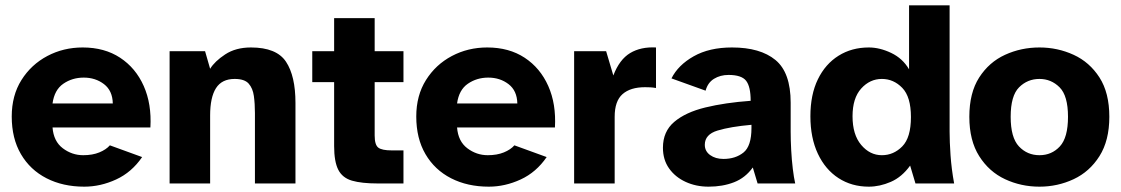

<svg xmlns="http://www.w3.org/2000/svg" viewBox="-20 -688 4204 720"><path d="M296 12Q216 12 154.5 -19.5Q93 -51 58.5 -110Q24 -169 24 -251Q24 -330 60.5 -388Q97 -446 157.5 -478Q218 -510 290 -510Q372 -510 430.5 -471.5Q489 -433 519 -365.5Q549 -298 544 -210H177Q181 -158 215.5 -132Q250 -106 292 -106Q327 -106 352.5 -116.5Q378 -127 392 -143L513 -99Q474 -42 415.5 -15Q357 12 296 12ZM177 -300H403Q402 -348 370 -372.5Q338 -397 294 -397Q251 -397 217.5 -374Q184 -351 177 -300Z M616 0V-496H749L768 -430Q785 -458 824.5 -484Q864 -510 921 -510Q1017 -510 1052.5 -456.5Q1088 -403 1088 -302V0H936V-264Q936 -299 932 -328Q928 -357 912.5 -374.5Q897 -392 860 -392Q812 -392 790 -357.5Q768 -323 768 -255V0Z M1397 0Q1336 0 1300 -10.5Q1264 -21 1248.5 -51.5Q1233 -82 1233 -140V-380H1151V-496H1233V-620H1385V-496H1493V-380H1385V-180Q1385 -145 1398.5 -134.5Q1412 -124 1449 -124H1493V0Z M1813 12Q1733 12 1671.5 -19.5Q1610 -51 1575.5 -110Q1541 -169 1541 -251Q1541 -330 1577.5 -388Q1614 -446 1674.5 -478Q1735 -510 1807 -510Q1889 -510 1947.5 -471.5Q2006 -433 2036 -365.5Q2066 -298 2061 -210H1694Q1698 -158 1732.5 -132Q1767 -106 1809 -106Q1844 -106 1869.5 -116.5Q1895 -127 1909 -143L2030 -99Q1991 -42 1932.5 -15Q1874 12 1813 12ZM1694 -300H1920Q1919 -348 1887 -372.5Q1855 -397 1811 -397Q1768 -397 1734.5 -374Q1701 -351 1694 -300Z M2133 0V-496H2253L2280 -405Q2303 -465 2343 -489Q2383 -513 2440 -510V-358Q2428 -360 2419 -360.5Q2410 -361 2399 -361Q2344 -361 2314.5 -335Q2285 -309 2285 -250V0Z M2637 12Q2590 12 2551 -6Q2512 -24 2489 -56.5Q2466 -89 2466 -134Q2466 -195 2508.5 -231Q2551 -267 2625 -285Q2699 -303 2795 -310Q2795 -363 2778 -385Q2761 -407 2712 -407Q2681 -407 2657.5 -392.5Q2634 -378 2626 -348L2498 -394Q2523 -444 2581.5 -477Q2640 -510 2725 -510Q2831 -510 2888 -463Q2945 -416 2945 -303V-194Q2945 -162 2947 -125Q2949 -88 2953 -55Q2957 -22 2962 0H2821L2803 -60Q2775 -21 2732.5 -4.5Q2690 12 2637 12ZM2693 -92Q2738 -92 2768 -116Q2798 -140 2798 -208V-220Q2719 -213 2671 -198.5Q2623 -184 2623 -145Q2623 -121 2643 -106.5Q2663 -92 2693 -92Z M3238 12Q3174 12 3124.5 -20Q3075 -52 3047 -111.5Q3019 -171 3019 -252Q3019 -333 3047 -390.5Q3075 -448 3124.5 -479Q3174 -510 3238 -510Q3279 -510 3322 -489.5Q3365 -469 3389 -428V-668H3541V-194Q3541 -157 3544.5 -106Q3548 -55 3558 0H3413L3393 -67Q3362 -24 3320.5 -6Q3279 12 3238 12ZM3287 -106Q3331 -106 3363.5 -139Q3396 -172 3396 -249Q3396 -325 3363.5 -358.5Q3331 -392 3287 -392Q3242 -392 3209.5 -356Q3177 -320 3177 -252Q3177 -183 3209.5 -144.5Q3242 -106 3287 -106Z M3878 12Q3809 12 3749 -16Q3689 -44 3652 -102.5Q3615 -161 3615 -250Q3615 -340 3652 -397.5Q3689 -455 3749 -482.5Q3809 -510 3878 -510Q3946 -510 4006 -482.5Q4066 -455 4103 -397.5Q4140 -340 4140 -250Q4140 -161 4103 -102.5Q4066 -44 4006 -16Q3946 12 3878 12ZM3878 -106Q3924 -106 3954.5 -139Q3985 -172 3985 -250Q3985 -329 3953.5 -360.5Q3922 -392 3878 -392Q3833 -392 3801.5 -360.5Q3770 -329 3770 -250Q3770 -172 3801 -139Q3832 -106 3878 -106Z"/></svg>

Font: Atkinson Hyperlegible
Style: Bold
Weight: 700
Designer: Elliott Scott, Megan Eiswerth, Linus Boman, Theodore Petrosky
Foundry: Braille Institute
Version: Version 1.006; ttfautohint (v1.8.3)